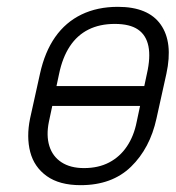

<svg xmlns="http://www.w3.org/2000/svg" viewBox="-20 -532 514 562"><path d="M438 -185 467 -316Q487 -408 450.5 -460Q414 -512 325 -512Q265 -512 218.5 -489.5Q172 -467 141.5 -423.5Q111 -380 97 -316L68 -185Q57 -131 68.5 -87Q80 -43 117 -16.5Q154 10 216 10Q308 10 363.5 -44Q419 -98 438 -185ZM410 -316 380 -175Q372 -134 351.5 -103.5Q331 -73 299.5 -56.5Q268 -40 226 -40Q186 -40 160 -57Q134 -74 124.5 -104.5Q115 -135 123 -175L153 -316Q163 -364 184.5 -396.5Q206 -429 239 -445.5Q272 -462 316 -462Q360 -462 384 -445.5Q408 -429 414.5 -396.5Q421 -364 410 -316ZM112 -280 99 -222H418L431 -280Z"/></svg>

Font: Advent Pro
Style: Italic
Weight: 400
Italic angle: -12°
Designer: VivaRado, Andreas Kalpakidis
Foundry: VivaRado, Andreas Kalpakidis
Version: Version 3.000